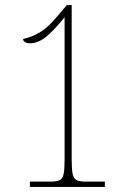

<svg xmlns="http://www.w3.org/2000/svg" viewBox="-20 -738 505 758"><path d="M98 0V-21H179Q203 -21 215 -26.5Q227 -32 231 -50Q235 -68 235 -106V-670Q196 -621 163.5 -594Q131 -567 98 -567Q86 -567 78.5 -572Q71 -577 71 -584Q104 -591 136 -609.5Q168 -628 204 -671L244 -718H263V-106Q263 -68 267 -50Q271 -32 283 -26.5Q295 -21 319 -21H394V0Z"/></svg>

Font: Noto Serif Ethiopic Condensed Thin
Style: Regular
Weight: 100
Width: 3
Designer: Monotype Design Team
Foundry: Monotype Imaging Inc.
Version: Version 2.102; ttfautohint (v1.8.4.7-5d5b)